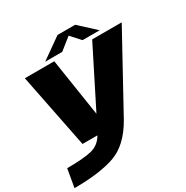

<svg xmlns="http://www.w3.org/2000/svg" viewBox="-227 -910 1277 1320"><g transform="rotate(-30 411.5 -250.0)"><path d="M185 0H513L836.5 -589.5H602L372.5 -133.5H371.5L301 -589.5H67.5ZM-14.5 235.5Q186 235.5 306.2 193.5Q426.5 151.5 513 0L303.5 -0.5Q269.5 59.5 206.2 75.5Q143 91.5 10.5 91.5ZM245.5 -618H380.5L474.5 -692.5L542 -618H678L551 -735H411Z"/></g></svg>

Font: Anybody Expanded ExtraBold
Style: Italic
Weight: 800
Width: 7
Italic angle: -10°
Version: Version 1.113;gftools[0.9.25]